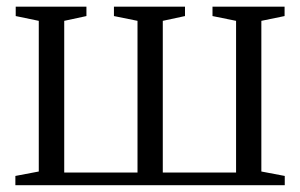

<svg xmlns="http://www.w3.org/2000/svg" viewBox="-20 -542 879 562"><path d="M25 0V-27L93.5 -40V-481L26 -495V-522.5H233V-495L168 -481V-37H382.5V-481L313.5 -495V-522.5H521.5V-495L456.5 -481V-37H671V-481L602 -495V-522.5H813V-495L745 -481V-40L813.5 -27V0Z"/></svg>

Font: Merriweather 96pt Light
Style: Regular
Weight: 300
Version: Version 2.100